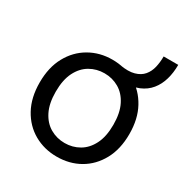

<svg xmlns="http://www.w3.org/2000/svg" viewBox="-157 -782 879 917"><g transform="rotate(30 282.5 -323.0)"><path d="M280.6 12Q211.5 12 155.2 -19.9Q99 -51.9 66.2 -111.8Q33.4 -171.7 33.4 -254.9Q33.4 -338.3 66.2 -398.1Q99 -458 155.2 -490.3Q211.5 -522.7 280.6 -522.7Q350.6 -522.7 406.4 -490.3Q462.2 -458 495 -398.1Q527.8 -338.3 527.8 -254.9Q527.8 -171.7 495 -111.8Q462.2 -51.9 406.4 -19.9Q350.6 12 280.6 12ZM280.6 -63.3Q324 -63.3 360.1 -84.2Q396.3 -105 417.8 -147.6Q439.4 -190.1 439.4 -254.9Q439.4 -320.5 417.8 -363.1Q396.3 -405.6 360.1 -426.5Q324 -447.4 280.6 -447.4Q237.2 -447.4 201 -426.5Q164.8 -405.6 143.3 -363.1Q121.8 -320.5 121.8 -254.9Q121.8 -190.1 143.3 -147.6Q164.8 -105 201 -84.2Q237.2 -63.3 280.6 -63.3ZM324.7 -518.7Q373.7 -510.3 404.9 -519.2Q436.1 -528 453.4 -548.6Q470.7 -569.2 477.4 -597.5Q484.1 -625.9 484.1 -658.1H564.6Q564.6 -614.8 553.9 -577.8Q543.3 -540.7 520.7 -512.9Q498 -485 462.3 -470Q426.5 -455 375.3 -456.9Z"/></g></svg>

Font: TikTok Sans Light
Style: Regular
Weight: 300
Version: Version 4.000